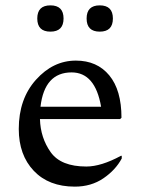

<svg xmlns="http://www.w3.org/2000/svg" viewBox="-20 -686 524 716"><path d="M259 10Q162 10 106 -49Q50 -108 50 -205Q50 -317 114 -388.5Q178 -460 263 -460Q342 -460 387.5 -405Q433 -350 433 -247L428 -242H129Q131 -172 169 -118.5Q207 -65 302 -65Q357 -65 431 -105H434V-95Q411 -52 365.5 -21Q320 10 259 10ZM247 -416Q146 -416 131 -288H357Q335 -416 247 -416ZM168 -568Q119 -568 119 -617Q119 -666 168 -666Q217 -666 217 -617Q217 -568 168 -568ZM352 -568Q303 -568 303 -617Q303 -666 352 -666Q401 -666 401 -617Q401 -568 352 -568Z"/></svg>

Font: Spectral
Style: Regular
Weight: 400
Designer: Jean-Baptiste Levee
Foundry: Production Type
Version: Version 1.002